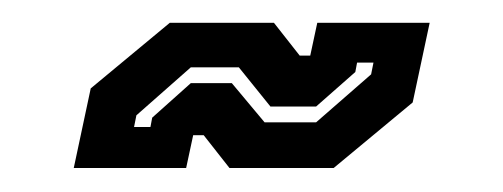

<svg xmlns="http://www.w3.org/2000/svg" viewBox="-20 -398 430 164"><path d="M43 -254.5 57.5 -322.5 125 -378.5H214L236 -350.5H245L251 -378.5H347L332.5 -310.5L265 -254.5H176L154 -282.5H145L139 -254.5ZM94.5 -289.5H108.5L110 -297.5L143 -327H178L206 -293.5H250L297 -334.5L299 -344.5H285L283.5 -336.5L250 -307H211L184 -340.5H143L96.5 -299.5Z"/></svg>

Font: Tourney Thin
Style: Bold Italic
Weight: 700
Italic angle: -12°
Version: Version 1.015